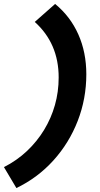

<svg xmlns="http://www.w3.org/2000/svg" viewBox="-64 -732 505 972"><path d="M215 -712Q292 -649 332.5 -558Q373 -467 373 -356Q373 -232 329.5 -120Q286 -8 206.5 80Q127 168 19 220L-44 114Q21 81 72 33Q123 -15 159 -74Q195 -133 214 -200Q233 -267 233 -340Q233 -512 112 -621Z"/></svg>

Font: Red Hat Text VF
Style: Italic
Weight: 400
Italic angle: -12°
Designer: Pentagram, MCKL
Foundry: Pentagram, MCKL
Version: Version 1.023